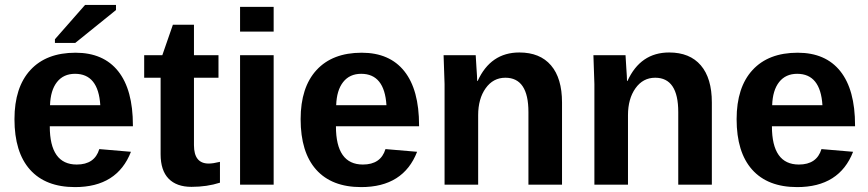

<svg xmlns="http://www.w3.org/2000/svg" viewBox="-20 -753 3541 783"><path d="M286 10Q166 10 102.5 -61Q39 -132 39 -267Q39 -397 104 -467.5Q169 -538 288 -538Q402 -538 462 -462.5Q522 -387 522 -242V-238H183Q183 -82 293 -82Q366 -82 385 -145L514 -134Q458 10 286 10ZM286 -452Q239 -452 212.5 -418.5Q186 -385 184 -324H389Q381 -452 286 -452ZM287 -578H204V-593L327 -733H453V-712Z M761 9Q700 9 667.5 -24.5Q635 -58 635 -124V-436H568V-528H642L685 -652H771V-528H871V-436H771V-161Q771 -86 831 -86Q849 -86 877 -93V-8Q824 9 761 9Z M1096 -624H959V-725H1096ZM1096 0H959V-528H1096Z M1453 10Q1333 10 1269.5 -61Q1206 -132 1206 -267Q1206 -397 1271 -467.5Q1336 -538 1455 -538Q1569 -538 1629 -462.5Q1689 -387 1689 -242V-238H1350Q1350 -82 1460 -82Q1533 -82 1552 -145L1681 -134Q1625 10 1453 10ZM1453 -452Q1406 -452 1379.5 -418.5Q1353 -385 1351 -324H1556Q1548 -452 1453 -452Z M2272 0H2135V-296Q2135 -436 2041 -436Q1991 -436 1960.5 -393Q1930 -350 1930 -283V0H1793V-410Q1793 -416 1789 -528H1920Q1921 -519 1923 -478Q1926 -437 1926 -423H1928Q1981 -539 2098 -539Q2182 -539 2227 -486.5Q2272 -434 2272 -335Z M2883 0H2746V-296Q2746 -436 2652 -436Q2602 -436 2571.5 -393Q2541 -350 2541 -283V0H2404V-410Q2404 -416 2400 -528H2531Q2532 -519 2534 -478Q2537 -437 2537 -423H2539Q2592 -539 2709 -539Q2793 -539 2838 -486.5Q2883 -434 2883 -335Z M3231 10Q3111 10 3047.5 -61Q2984 -132 2984 -267Q2984 -397 3049 -467.5Q3114 -538 3233 -538Q3347 -538 3407 -462.5Q3467 -387 3467 -242V-238H3128Q3128 -82 3238 -82Q3311 -82 3330 -145L3459 -134Q3403 10 3231 10ZM3231 -452Q3184 -452 3157.5 -418.5Q3131 -385 3129 -324H3334Q3326 -452 3231 -452Z"/></svg>

Font: Libra Sans
Style: Bold
Weight: 700
Foundry: Context Ltd
Version: Version 1.000